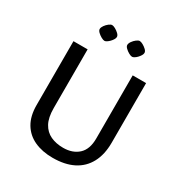

<svg xmlns="http://www.w3.org/2000/svg" viewBox="-187 -931 1013 1076"><g transform="rotate(30 319.0 -393.5)"><path d="M309 12.6Q241.9 12.6 191.2 -10.5Q140.5 -33.5 112.2 -80.6Q84 -127.7 84 -198.7V-612H175.6V-231.9Q175.6 -170.7 195.5 -134.4Q215.4 -98.1 250.8 -81.7Q286.2 -65.4 332 -65.4Q392.9 -65.4 430.1 -99.5Q467.3 -133.5 467.3 -203.8V-612H554V-226Q554 -150 525.3 -96.4Q496.5 -42.7 442.2 -15.1Q387.8 12.6 309 12.6ZM177.1 -744.7Q177.1 -755.1 186 -767.8Q195 -780.5 206.8 -789.6Q218.7 -798.7 227 -798.7Q235.4 -798.7 248.4 -791.7Q261.4 -784.6 272.2 -774.3Q283.1 -764.1 283.1 -753.7Q283.1 -745.9 277.5 -736.9Q272 -727.8 263.8 -719.3Q255.6 -710.9 247.4 -705.6Q239.2 -700.3 233.1 -700.3Q224.7 -700.3 211.4 -707.7Q198 -715.2 187.5 -725.3Q177.1 -735.4 177.1 -744.7ZM355.6 -744.7Q355.6 -755.1 364.4 -767.8Q373.3 -780.5 385.2 -789.6Q397.2 -798.7 405.6 -798.7Q413.9 -798.7 426.9 -791.7Q439.9 -784.6 450.8 -774.3Q461.6 -764.1 461.6 -753.7Q461.6 -745.9 456.1 -736.9Q450.5 -727.8 442.7 -719.3Q434.9 -710.9 426.3 -705.6Q417.7 -700.3 411.6 -700.3Q403.3 -700.3 389.9 -707.7Q376.5 -715.2 366.1 -725.3Q355.6 -735.4 355.6 -744.7Z"/></g></svg>

Font: Ancizar Sans Thin
Style: Regular
Weight: 100
Designer: Cesar Puertas, Viviana Monsalve, Julian Moncada, Julian Prieto, Jose Castro, Mariel Hernandez, Felipe Aragon, Sara Alarc
Version: Version 8.100